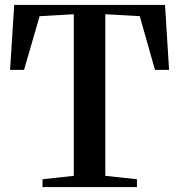

<svg xmlns="http://www.w3.org/2000/svg" viewBox="-20 -763 730 783"><path d="M281 -46V-705L141.5 -697L78 -478H21L38 -743H653L669.5 -478H612L550 -697L409.5 -705V-46L538.5 -32V0H153.5V-32Z"/></svg>

Font: Merriweather 96pt SemiBold
Style: Regular
Weight: 600
Version: Version 2.100